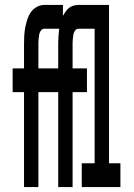

<svg xmlns="http://www.w3.org/2000/svg" viewBox="-20 -755 540 775"><path d="M77 0V-383H31V-479H77V-580Q77 -596 78 -612.5Q79 -629 82 -644.5Q85 -660 90 -676Q95 -692 104 -705Q113 -718 127.5 -726.5Q142 -735 158 -735H234V-691Q239 -700 245 -708.5Q251 -717 258.5 -723Q266 -729 276 -732Q286 -735 296 -735H420V-96H466V0H310V-96H362V-639H296Q290 -639 286 -635Q282 -631 279.5 -625.5Q277 -620 276 -614.5Q275 -609 274.5 -603Q274 -597 273.5 -591.5Q273 -586 273 -580V-479H331V-383H273V0H215V-383H135V0ZM135 -479H215V-580Q215 -595 216 -610Q217 -625 219 -639H158Q152 -639 148 -635Q144 -631 141.5 -625.5Q139 -620 138 -614.5Q137 -609 136.5 -603Q136 -597 135.5 -591.5Q135 -586 135 -580Z"/></svg>

Font: Iosevka Algr
Style: Bold
Weight: 700
Monospace: yes
Designer: Belleve Invis
Foundry: Belleve Invis
Version: Version 26.0.2; ttfautohint (v1.8.3)